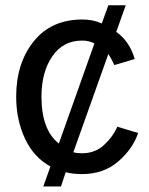

<svg xmlns="http://www.w3.org/2000/svg" viewBox="-20 -628 554 712"><path d="M40 -269.5Q40 -393.6 105 -474.6Q169.9 -555.7 286.1 -555.7Q325.2 -555.7 357.4 -541L381.8 -608.4H446.3L411.1 -509.8Q460.9 -474.6 479.5 -409.2L404.3 -386.7Q390.6 -415 381.8 -427.7L252 -63.5Q264.6 -59.6 284.2 -59.6Q332 -59.6 365.2 -89.8Q398.4 -120.1 415 -158.2L492.2 -134.8Q472.7 -76.2 418.5 -29.3Q364.3 17.6 284.2 17.6Q250 17.6 223.6 10.7L206.1 63.5H140.6L167 -10.7Q104.5 -44.9 72.3 -114.7Q40 -184.6 40 -269.5ZM198.2 -95.7 330.1 -466.8Q311.5 -477.5 284.2 -477.5Q213.9 -477.5 173.8 -418.9Q133.8 -360.4 133.8 -269.5Q133.8 -146.5 198.2 -95.7Z"/></svg>

Font: Gothic A1 Medium
Style: Regular
Weight: 500
Designer: HanYang I&C Co.,Ltd.
Foundry: HanYang I&C Co.,Ltd.
Version: Version 2.50